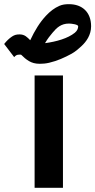

<svg xmlns="http://www.w3.org/2000/svg" viewBox="-30 -901 457 921"><path d="M272 0V-539H136V0ZM345 -775C345 -764 340 -753 329 -744C296 -717 240 -701 186 -694C198 -715 211 -731 222 -744C242 -768 263 -788 301 -788C312 -788 345 -784 345 -775ZM64 -639C68 -639 71 -639 72 -638C84 -626 94 -617 109 -608C123 -600 138 -595 161 -595C174 -595 189 -596 206 -600C245 -609 280 -625 313 -643C331 -653 346 -666 360 -679C384 -701 407 -733 407 -775C407 -842 365 -881 301 -881C283 -881 269 -879 255 -873C230 -862 211 -847 191 -826C161 -794 137 -755 115 -708C101 -722 89 -736 64 -736C48 -736 39 -733 28 -726C13 -716 2 -705 -10 -690L38 -627C45 -635 50 -639 64 -639Z"/></svg>

Font: Iranian Sans Web
Style: Bold
Weight: 700
Designer: Hooman Mehr, Hadi Navid in Neviseh Pardaz Co. Ltd. (http://nevisa.com)
Foundry: http://font-store.ir
Version: 5.0.2 build 3/9/1393